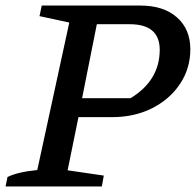

<svg xmlns="http://www.w3.org/2000/svg" viewBox="-36 -670 704 690"><path d="M-16 0 -9 -34Q28 -52 98 -59L213 -589L106 -612L114 -650H469Q552 -650 600 -607.5Q648 -565 648 -493Q648 -424 611 -368.5Q574 -313 510.5 -281Q447 -249 366 -249H246L207 -58L337 -39L330 0ZM430 -583H312L259 -317H433Q538 -381 538 -491Q538 -583 430 -583Z"/></svg>

Font: Piazzolla Medium
Style: Italic
Weight: 500
Italic angle: -11.3°
Designer: Juan Pablo del Peral
Foundry: Huerta Tipografica
Version: Version 1.330